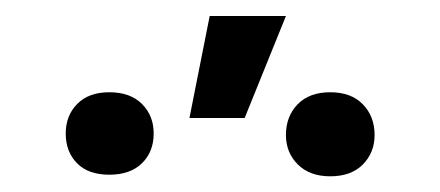

<svg xmlns="http://www.w3.org/2000/svg" viewBox="-20 -817 552 241"><path d="M243.2 -796.9H338.9L287.1 -668.9H217.8ZM117.2 -701.2Q143.6 -701.2 158.2 -686.5Q172.9 -671.9 172.9 -649.4Q172.9 -626.5 158.2 -612.1Q143.6 -597.7 117.2 -597.7Q90.8 -597.7 76.7 -612.1Q62.5 -626.5 62.5 -649.4Q62.5 -671.9 76.9 -686.5Q91.3 -701.2 117.2 -701.2ZM394.5 -701.2Q420.9 -701.2 435.5 -686Q450.2 -670.9 450.2 -647.5Q450.2 -625.5 435.5 -610.6Q420.9 -595.7 394.5 -595.7Q368.7 -595.7 353.8 -610.6Q338.9 -625.5 338.9 -647.5Q338.9 -670.9 353.5 -686Q368.2 -701.2 394.5 -701.2Z"/></svg>

Font: Pretendard GOV
Style: Regular
Weight: 400
Designer: Base glyphs from Inter by Rasmus Andersson; Hangeul glyphs from Noto Sans CJK(Source Han Sans) by Jang Soo-young and Kan
Foundry: Kil Hyung-jin
Version: Version 1.309